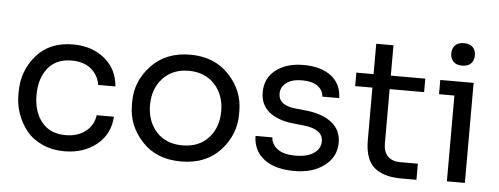

<svg xmlns="http://www.w3.org/2000/svg" viewBox="-50 -871 2652 1021"><g transform="rotate(5 1276.0 -361.0)"><path d="M321 18Q255 18 202 -6.5Q149 -31 117.5 -71Q86 -111 69 -159Q52 -207 52 -258V-276Q52 -387 122.5 -469.5Q193 -552 319 -552Q420 -552 487.5 -496.5Q555 -441 562 -349H470Q462 -401 422.5 -433.5Q383 -466 319 -466Q236 -466 192 -411Q148 -356 148 -267Q148 -179 192.5 -123.5Q237 -68 321 -68Q386 -68 428 -102Q470 -136 476 -188H568Q563 -95 493.5 -38.5Q424 18 321 18Z M658 -258V-276Q658 -386 736.5 -469Q815 -552 944 -552Q1073 -552 1151.5 -469Q1230 -386 1230 -276V-258Q1230 -149 1153 -65.5Q1076 18 944 18Q812 18 735 -65.5Q658 -149 658 -258ZM805 -124Q856 -68 944 -68Q1032 -68 1083 -124Q1134 -180 1134 -267Q1134 -354 1082 -410Q1030 -466 944 -466Q858 -466 806 -410Q754 -354 754 -267Q754 -180 805 -124Z M1549 16Q1445 16 1387 -28.5Q1329 -73 1327 -152H1417Q1419 -116 1451 -91Q1483 -66 1549 -66Q1611 -66 1646 -90.5Q1681 -115 1681 -154Q1681 -219 1575 -230L1517 -236Q1437 -245 1391 -283Q1345 -321 1345 -387Q1345 -462 1401.5 -506Q1458 -550 1549 -550Q1641 -550 1696 -509Q1751 -468 1753 -391H1663Q1661 -425 1632 -446.5Q1603 -468 1549 -468Q1495 -468 1465 -445.5Q1435 -423 1435 -387Q1435 -326 1523 -316L1581 -310Q1670 -301 1720.5 -261.5Q1771 -222 1771 -154Q1771 -79 1709 -31.5Q1647 16 1549 16Z M2200 6H2118Q2023 6 1973.5 -37Q1924 -80 1924 -182V-462H1832V-534H1924V-696H2016V-534H2200V-462H2016V-170Q2016 -127 2039.5 -103.5Q2063 -80 2106 -80H2200Z M2436 -636.5Q2420 -620 2389 -620Q2358 -620 2342 -636.5Q2326 -653 2326 -680Q2326 -707 2342 -723.5Q2358 -740 2389 -740Q2420 -740 2436 -723.5Q2452 -707 2452 -680Q2452 -653 2436 -636.5ZM2458 0H2362V-458H2280V-534H2458Z"/></g></svg>

Font: Sora
Style: Regular
Weight: 400
Designer: Jonathan Barnbrook, Julián Moncada
Foundry: Barnbrook Fonts
Version: Version 2.000